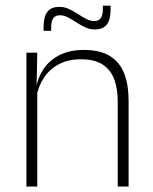

<svg xmlns="http://www.w3.org/2000/svg" viewBox="-20 -678 556 698"><path d="M447.5 0H408V-308Q408 -356 395 -390.5Q382 -425 352.5 -443.8Q323 -462.5 273.5 -462.5Q228 -462.5 194 -444.5Q160 -426.5 139.5 -395.2Q119 -364 112 -324L101 -356H111Q116.5 -394 137.5 -426Q158.5 -458 195.5 -477.2Q232.5 -496.5 284.5 -496.5Q344 -496.5 379.8 -474.2Q415.5 -452 431.5 -410.8Q447.5 -369.5 447.5 -311.5ZM115.5 0H76V-486.5H115.5L113 -362.5L115.5 -361ZM324.5 -571Q306 -571 289.5 -578.8Q273 -586.5 257.5 -596.8Q242 -607 227.2 -614.8Q212.5 -622.5 198 -622.5Q181.5 -622.5 173.8 -612Q166 -601.5 166 -578.5V-566H138.5V-581.5Q138.5 -616.5 152 -634.8Q165.5 -653 196 -653Q214 -653 230.8 -645.2Q247.5 -637.5 263 -627.2Q278.5 -617 293.2 -609.2Q308 -601.5 322 -601.5Q339 -601.5 346.5 -612.2Q354 -623 354 -646V-657.5H382V-642.5Q382 -607 368.5 -589Q355 -571 324.5 -571Z"/></svg>

Font: Anek Devanagari Medium ExtraLight
Style: Regular
Weight: 250
Version: Version 1.003